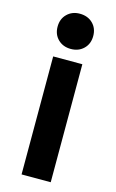

<svg xmlns="http://www.w3.org/2000/svg" viewBox="-116 -786 502 833"><g transform="rotate(15 135.5 -369.5)"><path d="M71 0V-530H202V0ZM136 -581Q101 -581 78.5 -603Q56 -625 56 -660Q56 -695 78.5 -717Q101 -739 135 -739Q171 -739 193.5 -717Q216 -695 216 -660Q216 -625 193.5 -603Q171 -581 136 -581Z"/></g></svg>

Font: Golos Text SemiBold
Style: Regular
Weight: 600
Designer: A.Korolkova, Vitaly Kuzmin
Foundry: ParaType Ltd
Version: Version 2.004